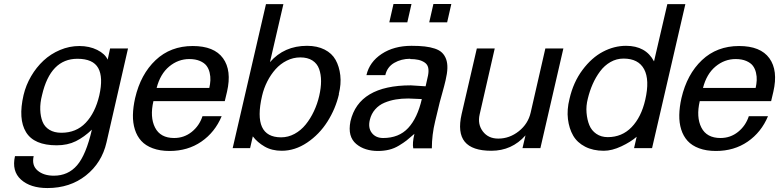

<svg xmlns="http://www.w3.org/2000/svg" viewBox="-20 -743 3908 963"><path d="M190.9 -266.1Q180.7 -227.1 181.9 -192.6Q183.1 -158.2 193.4 -132.6Q203.6 -106.9 227.8 -92Q252 -77.1 288.1 -77.1Q362.3 -77.1 409.9 -127.2Q457.5 -177.2 478 -264.2Q498.5 -355 472.7 -401.6Q446.8 -448.2 368.2 -448.2Q232.9 -448.2 190.9 -266.1ZM98.1 -266.1Q109.9 -315.9 136 -360.6Q162.1 -405.3 198.2 -439Q234.4 -472.7 281.2 -492.4Q328.1 -512.2 377.9 -512.2Q428.2 -512.2 467.5 -492.7Q506.8 -473.1 520 -443.8L532.2 -500H622.1L514.2 -28.8Q490.7 73.7 410.9 137Q331.1 200.2 217.8 200.2Q132.3 200.2 85.2 157.7Q38.1 115.2 55.2 40H148.9Q138.2 86.4 168.5 112.3Q198.7 138.2 250 138.2Q321.8 138.2 366.7 85.9Q411.6 33.7 440.9 -92.8Q402.3 -55.7 360.6 -34.9Q318.8 -14.2 264.2 -14.2Q150.9 -14.2 110.6 -80.1Q70.3 -146 98.1 -266.1Z M749.5 -235.8Q731 -155.8 757.6 -103.3Q784.2 -50.8 853.5 -50.8Q903.3 -50.8 941.7 -81.5Q980 -112.3 995.6 -160.2H1091.8Q1058.1 -79.6 990 -32.7Q921.9 14.2 830.6 14.2Q782.2 14.2 746.1 0.7Q710 -12.7 688.5 -36.4Q667 -60.1 656.5 -93.5Q646 -127 646.7 -166.3Q647.5 -205.6 657.7 -251Q685.5 -370.6 760.5 -441.4Q835.4 -512.2 946.8 -512.2Q1054.2 -512.2 1098.6 -450.9Q1143.1 -389.6 1118.7 -283.2L1107.4 -235.8ZM1029.8 -301.8Q1034.2 -321.3 1035.2 -340.1Q1036.1 -358.9 1031.5 -378.7Q1026.9 -398.4 1015.9 -413.1Q1004.9 -427.7 982.7 -437.3Q960.4 -446.8 929.7 -446.8Q873.5 -446.8 828.6 -409.4Q783.7 -372.1 765.6 -301.8Z M1390.1 -54.2Q1425.3 -54.2 1457.3 -71.5Q1489.3 -88.9 1513.2 -118.4Q1537.1 -147.9 1554.4 -184.8Q1571.8 -221.7 1581.1 -262.2Q1590.3 -302.2 1590.3 -335.9Q1590.3 -369.6 1580.6 -397Q1570.8 -424.3 1546.9 -439.7Q1522.9 -455.1 1486.3 -455.1Q1450.7 -455.1 1418.5 -439Q1386.2 -422.9 1362.1 -395.8Q1337.9 -368.7 1320.6 -334.5Q1303.2 -300.3 1294.4 -262.2Q1246.1 -54.2 1390.1 -54.2ZM1679.2 -271H1680.2Q1663.1 -197.3 1622.3 -133.1Q1581.5 -68.8 1520.5 -27.8Q1459.5 13.2 1393.1 13.2Q1343.8 13.2 1307.4 -7.8Q1271 -28.8 1248 -59.1L1234.4 0H1147L1314 -722.2H1401.4L1334 -431.2Q1405.3 -513.2 1520 -513.2Q1570.8 -513.2 1607.9 -494.4Q1645 -475.6 1663.3 -442.6Q1681.6 -409.7 1686.8 -365.5Q1691.9 -321.3 1679.2 -271Z M1835 -142.1Q1825.2 -101.6 1845 -76.2Q1864.7 -50.8 1901.9 -50.8Q1980.5 -50.8 2027.1 -100.8Q2073.7 -150.9 2095.7 -246.1Q2029.8 -249 2027.8 -249Q1994.1 -249 1965.1 -244.1Q1936 -239.3 1908.4 -227.8Q1880.9 -216.3 1861.6 -194.3Q1842.3 -172.4 1835 -142.1ZM2037.6 -446.8V-448.2Q1992.7 -448.2 1957.3 -427.7Q1921.9 -407.2 1912.6 -366.2H1817.9Q1833 -432.1 1894.5 -472.7Q1956.1 -513.2 2043.9 -513.2Q2082.5 -513.2 2110.4 -510Q2138.2 -506.8 2160.9 -499.3Q2183.6 -491.7 2197 -478.8Q2210.4 -465.8 2217.5 -446.5Q2224.6 -427.2 2223.9 -400.9Q2223.1 -374.5 2214.8 -339.8Q2209 -314.5 2198 -275.4Q2187 -236.3 2185.5 -230L2164.6 -143.1L2162.6 -134.8Q2146 -66.9 2146 1H2052.7Q2047.4 -24.9 2058.6 -71.8Q2033.7 -49.8 2019.3 -38.6Q2004.9 -27.3 1981.2 -12.9Q1957.5 1.5 1931.6 7.8Q1905.8 14.2 1875 14.2Q1843.3 14.2 1815.7 5.6Q1788.1 -2.9 1766.6 -21Q1745.1 -39.1 1737.5 -67.1Q1730 -95.2 1737.8 -134.8Q1779.8 -314.9 2040.5 -314.9Q2048.3 -314.9 2075.2 -312.7Q2102.1 -310.5 2114.7 -310.1L2127 -365.2Q2131.3 -388.7 2127.4 -404.5Q2123.5 -420.4 2109.6 -429.7Q2095.7 -439 2078.1 -442.9Q2060.5 -446.8 2037.6 -446.8ZM2022.9 -630.9H1932.6L1953.6 -723.1H2043.9ZM2222.7 -630.9H2132.8L2153.8 -723.1H2243.7Z M2478.5 -47.9H2479.5Q2535.6 -47.9 2582.3 -85Q2628.9 -122.1 2641.6 -178.2L2715.3 -500H2805.7L2690.4 0H2600.6L2615.7 -64Q2547.4 13.2 2444.3 13.2Q2348.1 13.2 2311 -32.2Q2273.9 -77.6 2295.4 -170.9L2371.6 -500H2461.4L2385.7 -168.9Q2374.5 -119.6 2401.9 -83.7Q2429.2 -47.9 2478.5 -47.9Z M2928.2 -248Q2918.9 -211.9 2921.9 -177.2Q2924.8 -142.6 2935.8 -115.5Q2946.8 -88.4 2970.9 -71.8Q2995.1 -55.2 3028.3 -55.2Q3099.6 -55.2 3147.9 -105.2Q3196.3 -155.3 3216.3 -242.2Q3239.3 -342.3 3210.7 -395.8Q3182.1 -449.2 3107.4 -449.2Q3072.3 -449.2 3042 -431.9Q3011.7 -414.6 2989.7 -385Q2967.8 -355.5 2952.6 -321Q2937.5 -286.6 2928.2 -248ZM3250.5 0H3160.2L3173.3 -57.1Q3143.6 -31.2 3096.4 -9Q3049.3 13.2 3008.3 13.2Q2954.6 13.2 2914.8 -7.3Q2875 -27.8 2854.7 -63Q2834.5 -98.1 2828.6 -145.5Q2822.8 -192.9 2836.4 -247.1Q2855.5 -330.6 2901.6 -392.3Q2947.8 -454.1 3004.2 -483.6Q3060.5 -513.2 3120.1 -513.2Q3219.2 -513.2 3260.3 -435.1L3327.1 -722.2H3417.5Z M3489.7 -235.8Q3471.2 -155.8 3497.8 -103.3Q3524.4 -50.8 3593.8 -50.8Q3643.6 -50.8 3681.9 -81.5Q3720.2 -112.3 3735.8 -160.2H3832Q3798.3 -79.6 3730.2 -32.7Q3662.1 14.2 3570.8 14.2Q3522.5 14.2 3486.3 0.7Q3450.2 -12.7 3428.7 -36.4Q3407.2 -60.1 3396.7 -93.5Q3386.2 -127 3387 -166.3Q3387.7 -205.6 3397.9 -251Q3425.8 -370.6 3500.7 -441.4Q3575.7 -512.2 3687 -512.2Q3794.4 -512.2 3838.9 -450.9Q3883.3 -389.6 3858.9 -283.2L3847.7 -235.8ZM3770 -301.8Q3774.4 -321.3 3775.4 -340.1Q3776.4 -358.9 3771.7 -378.7Q3767.1 -398.4 3756.1 -413.1Q3745.1 -427.7 3722.9 -437.3Q3700.7 -446.8 3669.9 -446.8Q3613.8 -446.8 3568.8 -409.4Q3523.9 -372.1 3505.9 -301.8Z"/></svg>

Font: Perun
Style: Italic
Weight: 400
Italic angle: -12°
Foundry: Stefan Peev, Context Ltd
Version: Version 001.000